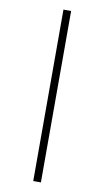

<svg xmlns="http://www.w3.org/2000/svg" viewBox="-98 -845 536 986"><g transform="rotate(10 170.0 -352.0)"><path d="M150 -799H190V95H150Z"/></g></svg>

Font: Bitter Thin Light
Style: Regular
Weight: 300
Version: Version 2.002